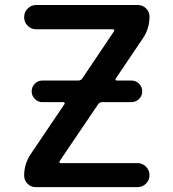

<svg xmlns="http://www.w3.org/2000/svg" viewBox="-20 -774 694 772"><path d="M150.4 -363.3Q132.8 -363.3 120.1 -376Q107.4 -388.7 107.4 -406.7Q107.4 -424.8 120.1 -437.5Q132.8 -450.2 150.4 -450.2H294.9Q304.7 -450.2 310.5 -458L438.5 -648.4Q440.4 -650.4 439 -653.3Q437.5 -656.2 434.6 -656.2H126Q105.5 -656.2 91.3 -670.4Q77.1 -684.6 77.1 -705.1Q77.1 -725.6 91.3 -739.7Q105.5 -753.9 126 -753.9H533.2Q553.7 -753.9 567.4 -740.2Q581.1 -726.6 581.1 -707Q581.1 -659.2 554.7 -620.1L445.3 -458Q443.4 -456.1 444.8 -453.1Q446.3 -450.2 449.2 -450.2H507.8Q526.4 -450.2 539.1 -437.5Q551.8 -424.8 551.8 -406.7Q551.8 -388.7 539.1 -376Q526.4 -363.3 507.8 -363.3H390.6Q380.9 -363.3 375 -355.5L219.7 -126Q217.8 -124 219.2 -121.1Q220.7 -118.2 223.6 -118.2H533.2Q552.7 -118.2 566.9 -104Q581.1 -89.8 581.1 -69.8Q581.1 -49.8 566.9 -35.6Q552.7 -21.5 533.2 -21.5H124Q104.5 -21.5 90.8 -35.2Q77.1 -48.8 77.1 -68.4Q77.1 -115.2 103.5 -154.3L239.3 -355.5Q241.2 -357.4 239.7 -360.4Q238.3 -363.3 235.4 -363.3Z"/></svg>

Font: Gen Jyuu GothicX Medium
Style: Regular
Weight: 500
Designer: Ryoko NISHIZUKA (kana &amp; ideographs); Paul D. Hunt (Latin, Greek &amp; Cyrillic); Wenlong ZHANG (bopomofo); Sandoll C
Version: Version 1.058.20140828